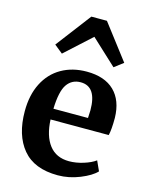

<svg xmlns="http://www.w3.org/2000/svg" viewBox="-128 -944 806 1036"><g transform="rotate(15 275.0 -426.0)"><path d="M36 -278Q36 -368 69.5 -434Q103 -500 164 -535Q225 -570 305 -570Q405 -570 459 -517.5Q513 -465 515 -368Q515 -302 507 -270H182Q186 -179 225 -128.5Q264 -78 336 -78Q375 -78 416.5 -91Q458 -104 482 -122L507 -67Q480 -38 419.5 -13.5Q359 11 297 11Q165 11 100.5 -66.5Q36 -144 36 -278ZM375 -330Q377 -358 377 -373Q377 -506 288 -506Q239 -506 212 -467Q185 -428 182 -330ZM338 -863 487 -668 437 -630 295 -762 149 -629 102 -667 251 -863Z"/></g></svg>

Font: Koeln Type Serif
Style: Bold
Weight: 700
Designer: Eben Sorkin
Foundry: Eben Sorkin
Version: Version 2.002